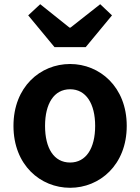

<svg xmlns="http://www.w3.org/2000/svg" viewBox="-20 -878 666 912"><path d="M313 14C453 14 582 -94 582 -280C582 -466 453 -574 313 -574C172 -574 44 -466 44 -280C44 -94 172 14 313 14ZM313 -106C236 -106 194 -174 194 -280C194 -385 236 -454 313 -454C389 -454 432 -385 432 -280C432 -174 389 -106 313 -106ZM239 -654H387L512 -805L456 -858L315 -747H310L171 -858L114 -805Z"/></svg>

Font: Noto Sans CJK TC
Style: Bold
Weight: 700
Designer: Ryoko NISHIZUKA 西塚涼子 (kana, bopomofo & ideographs); Paul D. Hunt (Latin, Greek & Cyrillic); Sandoll Communications 산돌커뮤니
Foundry: Adobe
Version: Version 2.004;hotconv 1.0.118;makeotfexe 2.5.65603